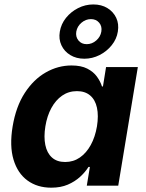

<svg xmlns="http://www.w3.org/2000/svg" viewBox="-20 -847 665 876"><path d="M213.9 9.3Q150.4 9.3 105.5 -23.4Q60.5 -56.2 41.7 -118.7Q22.9 -181.2 37.6 -270Q52.7 -360.8 93 -422.9Q133.3 -484.9 189 -516.6Q244.6 -548.3 306.2 -548.3Q350.1 -548.3 378.2 -533.9Q406.2 -519.5 422.1 -497.6Q438 -475.6 445.3 -452.6H449.7L463.9 -541H608.9L519.5 0H376L390.1 -85.4H383.8Q369.1 -62 345.5 -40.3Q321.8 -18.6 289.3 -4.6Q256.8 9.3 213.9 9.3ZM277.3 -107.9Q314.9 -107.9 344.5 -128.4Q374 -148.9 394 -185.3Q414.1 -221.7 422.4 -270.5Q430.2 -319.3 422.4 -355.5Q414.6 -391.6 391.4 -411.4Q368.2 -431.2 331.1 -431.2Q293 -431.2 263.4 -410.6Q233.9 -390.1 214.4 -354.2Q194.8 -318.4 187 -270.5Q179.2 -222.2 186.8 -185.5Q194.3 -148.9 217 -128.4Q239.7 -107.9 277.3 -107.9ZM364.7 -579.1Q328.1 -579.1 300.8 -595.7Q273.4 -612.3 260.3 -640.4Q247.1 -668.5 252.9 -702.6Q258.8 -737.8 281.2 -765.6Q303.7 -793.5 336.4 -810.1Q369.1 -826.7 405.8 -826.7Q442.9 -826.7 470 -810.1Q497.1 -793.5 510.3 -765.6Q523.4 -737.8 517.6 -702.6Q512.2 -668.5 489.5 -640.4Q466.8 -612.3 434.1 -595.7Q401.4 -579.1 364.7 -579.1ZM375.5 -645.5Q399.9 -645.5 419.2 -662.4Q438.5 -679.2 442.4 -703.1Q446.3 -727.1 432.4 -743.4Q418.5 -759.8 395 -759.8Q371.1 -759.8 351.8 -743.4Q332.5 -727.1 328.1 -703.1Q324.2 -679.2 337.9 -662.4Q351.6 -645.5 375.5 -645.5Z"/></svg>

Font: Inter 17pt
Style: Bold Italic
Weight: 700
Italic angle: -9.3988°
Version: Version 4.001;git-66647c0bb